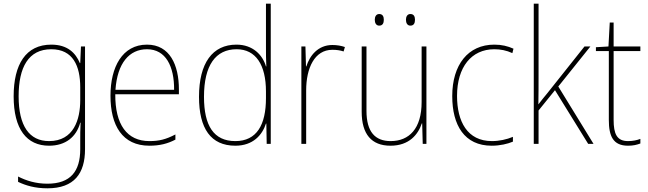

<svg xmlns="http://www.w3.org/2000/svg" viewBox="-20 -780 3516 1041"><path d="M258 -538C120 -538 54 -431 54 -258C54 -79 125 10 246 10C335 10 394 -37 415 -115H417C415 -75 415 -51 415 -15V29C415 148 363 216 237 216C173 216 121 199 78 177V206C120 226 170 241 237 241C383 241 441 160 441 29V-528H419L415 -438H413C390 -493 346 -538 258 -538ZM258 -513C376 -513 415 -422 415 -307V-237C415 -132 380 -15 246 -15C139 -15 81 -97 81 -258C81 -415 134 -513 258 -513Z M777 -538C643 -538 579 -416 579 -261C579 -100 643 10 790 10C846 10 889 -1 931 -23V-51C879 -24 843 -15 790 -15C668 -15 604 -105 605 -269H950V-295C950 -427 901 -538 777 -538ZM777 -513C879 -513 925 -420 924 -293H606C616 -438 681 -513 777 -513Z M1256 10C1352 10 1402 -48 1422 -110H1424L1426 0H1448V-760H1422V-526C1422 -491 1422 -457 1424 -420H1422C1404 -482 1351 -538 1262 -538C1132 -538 1059 -438 1059 -255C1059 -83 1123 10 1256 10ZM1256 -15C1139 -15 1086 -98 1086 -255C1086 -426 1149 -513 1263 -513C1367 -513 1422 -428 1422 -284V-248C1422 -103 1372 -15 1256 -15Z M1782 -536C1704 -536 1659 -478 1641 -420H1639L1636 -528H1614V0H1640V-290C1640 -410 1685 -510 1782 -510C1806 -510 1825 -507 1843 -501L1850 -525C1830 -532 1807 -536 1782 -536Z M2012 -673C2012 -656 2019 -641 2036 -641C2055 -641 2061 -655 2061 -673C2061 -690 2055 -704 2036 -704C2019 -704 2012 -689 2012 -673ZM2181 -673C2181 -656 2188 -641 2205 -641C2224 -641 2230 -655 2230 -673C2230 -690 2224 -704 2205 -704C2188 -704 2181 -689 2181 -673ZM2292 -528H2266V-227C2266 -82 2198 -15 2098 -15C2014 -15 1967 -65 1967 -179V-528H1941V-174C1941 -53 1994 10 2097 10C2199 10 2247 -51 2267 -111H2269L2272 0H2292Z M2646 10C2691 10 2733 0 2761 -12V-38C2728 -24 2687 -15 2647 -15C2514 -15 2458 -121 2458 -260C2458 -416 2536 -513 2660 -513C2693 -513 2726 -507 2758 -492L2764 -516C2733 -530 2700 -538 2660 -538C2518 -538 2432 -429 2432 -259C2432 -101 2498 10 2646 10Z M2900 -376V-760H2874V0H2900V-181L2989 -291L3169 0H3198L3007 -311L3181 -528H3149L2947 -274C2929 -252 2918 -239 2899 -214C2900 -271 2900 -318 2900 -376Z M3385 -15C3324 -15 3307 -55 3307 -130V-503H3452V-528H3307V-658H3286L3279 -528L3211 -524V-503H3281V-130C3281 -42 3304 10 3385 10C3414 10 3433 5 3452 -2V-27C3434 -20 3412 -15 3385 -15Z"/></svg>

Font: Noto Sans Gujarati UI SemiCondensed Thin
Style: Regular
Weight: 100
Width: 4
Designer: Jelle Bosma - Monotype Design Team, Universal Thirst
Foundry: Monotype Imaging Inc.
Version: Version 2.106